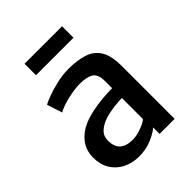

<svg xmlns="http://www.w3.org/2000/svg" viewBox="-212 -859 983 983"><g transform="rotate(-45 279.5 -367.5)"><path d="M481.5 0H372.5V-47Q350.5 -27 309 -9.5Q267.5 8 218 8Q168 8 129.2 -11.8Q90.5 -31.5 68.2 -67.8Q46 -104 46 -153.5Q46 -207 74.8 -244.2Q103.5 -281.5 152 -302.5Q184 -315.5 221.5 -323.2Q259 -331 296.5 -334.2Q334 -337.5 366 -337.5V-390Q366 -439 340.2 -454.8Q314.5 -470.5 267 -470.5Q235.5 -470.5 202 -464.2Q168.5 -458 140.5 -448.8Q112.5 -439.5 97.5 -430L70.5 -513Q82 -520 114.8 -532.5Q147.5 -545 191.2 -555.2Q235 -565.5 278 -565.5Q340.5 -565.5 386.2 -551Q432 -536.5 456.8 -497.2Q481.5 -458 481.5 -383.5ZM319 -263.5Q292 -261 265.5 -255.2Q239 -249.5 220.5 -240.5Q195 -229 178 -211Q161 -193 161 -161Q161 -119 184.2 -97.5Q207.5 -76 253.5 -76Q277 -76 301 -83Q325 -90 342.8 -99Q360.5 -108 366 -114.5V-266.5Q346.5 -266.5 319 -263.5ZM137.5 -660V-743H409V-660Z"/></g></svg>

Font: Koeln Type Sans
Style: Regular
Weight: 400
Designer: Eben Sorkin
Foundry: Eben Sorkin
Version: Version 2.001